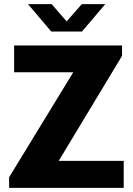

<svg xmlns="http://www.w3.org/2000/svg" viewBox="-20 -905 640 925"><path d="M24 0V-51L333 -557H48V-686H568V-636L263 -130H576V0ZM227 -753 115 -885H229L301 -802L374 -885H487L375 -753Z"/></svg>

Font: Chivo Mono
Style: Bold
Weight: 700
Monospace: yes
Designer: Hector Gatti
Foundry: Omnibus-Type
Version: Version 1.008; ttfautohint (v1.8.4.7-5d5b)